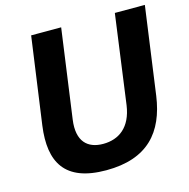

<svg xmlns="http://www.w3.org/2000/svg" viewBox="-109 -848 947 964"><g transform="rotate(-15 364.0 -366.0)"><path d="M728 -742H572L509 -279C493 -168 428 -122 346 -122C265 -122 214 -169 229 -279L293 -742H137L74 -290C49 -105 111 10 327 10C543 10 639 -104 665 -286Z"/></g></svg>

Font: Cheyenne Sans
Style: Bold Italic
Weight: 700
Italic angle: -8.13011°
Designer: The Public Sans project authors (U.S. Web Design System), Libre Franklin designed by Pablo Impallari and Rodrigo Fuenzal
Foundry: The Cheyenne Sans Project Authors
Version: Version 2.007